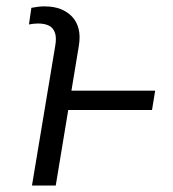

<svg xmlns="http://www.w3.org/2000/svg" viewBox="-20 -572 532 592"><path d="M151.9 0H78.6L149.9 -428.2Q154.8 -454.6 149.7 -470.2Q144.5 -485.8 131.3 -492.7Q118.2 -499.5 97.2 -499.5Q91.8 -499.5 83.7 -498.8Q75.7 -498 69.3 -496.6L76.7 -547.9Q86.9 -549.8 98.6 -551.3Q110.4 -552.7 119.6 -552.2Q145.5 -552.2 166.5 -544.2Q187.5 -536.1 202.1 -520.8Q216.8 -505.4 222.4 -482.7Q228 -460 223.1 -430.7ZM458.5 -292.5 448.7 -232.9H174.3L184.1 -292.5Z"/></svg>

Font: Inter Tight Light
Style: Italic
Weight: 300
Italic angle: -9.39999°
Designer: Rasmus Andersson
Foundry: rsms
Version: Version 3.004